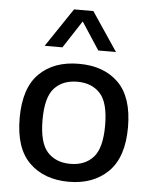

<svg xmlns="http://www.w3.org/2000/svg" viewBox="-56 -855 724 912"><g transform="rotate(5 306.0 -399.0)"><path d="M306 10Q188.5 10 118 -58.8Q47.5 -127.5 47.5 -271.5Q47.5 -414.5 117 -483.5Q186.5 -552.5 306 -552.5Q425.5 -552.5 494.8 -484Q564 -415.5 564 -272Q564 -129 493.2 -59.5Q422.5 10 306 10ZM306 -75.5Q375 -75.5 415 -119.2Q455 -163 455 -271Q455 -380 415 -423.5Q375 -467 306 -467Q236.5 -467 196.5 -423.8Q156.5 -380.5 156.5 -272.5Q156.5 -163.5 196.5 -119.5Q236.5 -75.5 306 -75.5ZM136 -623.5 260 -808H352L476 -623.5H391.5L306 -754.5L220.5 -623.5Z"/></g></svg>

Font: Encode Sans SemiExpanded SemiExpanded Medium
Style: Regular
Weight: 500
Width: 6
Designer: Multiple Designers
Foundry: Impallari Type
Version: Version 3.000; ttfautohint (v1.8.3) -l 8 -r 50 -G 200 -x 14 